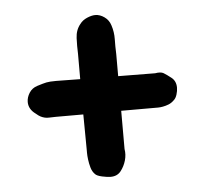

<svg xmlns="http://www.w3.org/2000/svg" viewBox="-42 -600 629 580"><g transform="rotate(-5 272.5 -310.5)"><path d="M320 -366 432 -365Q449 -368 457.5 -363Q466 -358 480 -347Q494 -336 494 -316Q494 -306 490.5 -295Q487 -284 481 -279Q473 -271 464 -267.5Q455 -264 446.5 -262.5Q438 -261 432.5 -261Q427 -261 426 -261H320V-145Q323 -128 318 -110.5Q313 -93 302 -79Q291 -65 271 -65Q261 -65 245 -68.5Q229 -72 224 -78Q216 -86 212.5 -98.5Q209 -111 207.5 -123Q206 -135 206 -143.5Q206 -152 206 -153L205 -260H121Q110 -260 102.5 -259.5Q95 -259 88.5 -260.5Q82 -262 76 -265Q70 -268 62 -275Q41 -290 41 -312Q41 -326 49.5 -339.5Q58 -353 74 -358Q84 -361 90.5 -363Q97 -365 102.5 -366Q108 -367 114.5 -367.5Q121 -368 132 -368L205 -367V-444Q204 -467 205 -491.5Q206 -516 220 -533Q228 -544 242 -550Q256 -556 267 -556Q281 -556 294.5 -546.5Q308 -537 313 -521Q320 -500 319.5 -478Q319 -456 320 -433Z"/></g></svg>

Font: BM JUA
Style: Regular
Weight: 400
Designer: BONGJIN KIM, JAEHYUN KEUM, JUHEE TAE
Foundry: WOOWA BROTHERS Corporation.
Version: Version 1.100